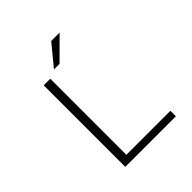

<svg xmlns="http://www.w3.org/2000/svg" viewBox="-228 -1012 1165 1165"><g transform="rotate(-45 355.0 -429.0)"><path d="M288.5 -724 399 -858H471L336.5 -724ZM233 -47H610.5V0H176.5V-700H233Z"/></g></svg>

Font: League Mono UltraLight
Style: Regular
Weight: 200
Width: 6
Designer: Tyler Finck
Foundry: The League of Moveable Type / Tyler Finck
Version: Version 2.210